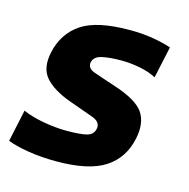

<svg xmlns="http://www.w3.org/2000/svg" viewBox="-87 -562 639 650"><g transform="rotate(15 232.0 -237.0)"><path d="M165 10Q112 10 66 2.5Q20 -5 -7 -16L17 -128Q49 -114 91.5 -106.5Q134 -99 171 -99Q221 -99 243 -105Q265 -111 269 -132Q274 -156 244.5 -167Q215 -178 158 -198Q97 -220 68.5 -252.5Q40 -285 53 -343Q68 -411 122 -447.5Q176 -484 292 -484Q336 -484 374 -477.5Q412 -471 437 -462L413 -351Q389 -364 355.5 -370.5Q322 -377 292 -377Q249 -377 222.5 -371Q196 -365 191 -345Q187 -323 212 -314Q237 -305 292 -287Q371 -261 394.5 -226Q418 -191 406 -134Q391 -63 334.5 -26.5Q278 10 165 10Z"/></g></svg>

Font: Kanit Medium
Style: Italic
Weight: 500
Italic angle: -12°
Designer: Katatrad Team
Foundry: CadsonDemak
Version: Version 2.000; ttfautohint (v1.8.3)